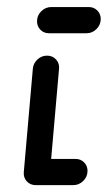

<svg xmlns="http://www.w3.org/2000/svg" viewBox="-20 -539 313 559"><path d="M234.8 -41.5Q234.8 -24.4 222.4 -12.2Q210 0 193.3 0H84.1Q69.3 0 59.3 -10Q49.3 -20 49.3 -34.8Q49.3 -51.9 61.7 -64.1Q74.1 -76.3 90.7 -76.3H200Q214.8 -76.3 224.8 -66.3Q234.8 -56.3 234.8 -41.5ZM84.1 0Q68.1 0 58 -11.1Q47.8 -22.2 49.3 -38.1L75.6 -338.9Q77 -354.8 89.1 -365.9Q101.1 -377 117 -377Q133 -377 143.1 -365.9Q153.3 -354.8 151.9 -338.9L125.6 -38.1Q124.1 -22.2 112 -11.1Q100 0 84.1 0ZM273.3 -483.7Q273.3 -466.7 260.9 -454.4Q248.5 -442.2 231.9 -442.2H122.6Q107.8 -442.2 97.8 -452.2Q87.8 -462.2 87.8 -477Q87.8 -494.1 100.2 -506.3Q112.6 -518.5 129.3 -518.5H238.5Q253.3 -518.5 263.3 -508.5Q273.3 -498.5 273.3 -483.7Z"/></svg>

Font: 26F Galaxy Sans
Style: Bold Italic
Weight: 700
Italic angle: -5°
Designer: C₂₉H₂₅N₃O₅
Version: Version 1.200